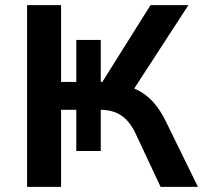

<svg xmlns="http://www.w3.org/2000/svg" viewBox="-20 -725 797 745"><path d="M85 0V-705H217V-407H276V-570H371V-407H377L564 -705H711L490 -365L444 -396Q485 -391 518 -373.5Q551 -356 577.5 -325.5Q604 -295 625 -251L748 0H603L508 -203Q485 -253 452 -276Q419 -299 368 -299H354L371 -310V-139H276V-299H217V0Z"/></svg>

Font: Nunito Sans 10pt
Style: Bold
Weight: 700
Designer: Vernon Adams
Foundry: Vernon Adams
Version: Version 3.101;gftools[0.9.27]